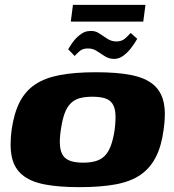

<svg xmlns="http://www.w3.org/2000/svg" viewBox="-20 -765 716 792"><path d="M308 7Q221 7 163 -4.5Q105 -16 72 -43.5Q39 -71 29 -116.5Q19 -162 28 -230Q38 -299 61.5 -344.5Q85 -390 125.5 -417Q166 -444 227.5 -455.5Q289 -467 376 -467Q463 -467 521 -455.5Q579 -444 612 -416.5Q645 -389 655 -343.5Q665 -298 655 -230Q646 -162 622.5 -116.5Q599 -71 559 -43.5Q519 -16 457 -4.5Q395 7 308 7ZM323 -94Q353 -94 375 -100.5Q397 -107 412 -122Q427 -137 437 -163.5Q447 -190 453 -230Q458 -271 456 -297Q454 -323 443 -338.5Q432 -354 411.5 -360Q391 -366 361 -366Q331 -366 309 -360Q287 -354 271.5 -338.5Q256 -323 246.5 -297Q237 -271 231 -230Q225 -190 227.5 -163.5Q230 -137 241 -122Q252 -107 272.5 -100.5Q293 -94 323 -94ZM451 -522Q430 -522 412.5 -533Q395 -544 378.5 -555Q362 -566 340 -565Q320 -565 306.5 -552.5Q293 -540 288 -534L261 -562Q262 -562 268.5 -573.5Q275 -585 287 -599.5Q299 -614 315.5 -625.5Q332 -637 351 -637Q372 -639 389 -627.5Q406 -616 423 -605Q440 -594 460 -594Q483 -594 497.5 -607.5Q512 -621 519 -629L546 -605Q546 -605 538.5 -592.5Q531 -580 518.5 -564Q506 -548 488.5 -535Q471 -522 451 -522ZM272 -676 281 -745H580L571 -676Z"/></svg>

Font: Genos Thin ExtraBold
Style: Italic
Weight: 800
Italic angle: -8°
Version: Version 1.010